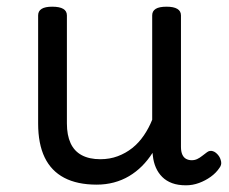

<svg xmlns="http://www.w3.org/2000/svg" viewBox="-20 -535 686 574"><path d="M269 17Q211 17 172 -3.5Q133 -24 113.5 -64.5Q94 -105 94 -166V-489Q94 -502 104.5 -508.5Q115 -515 136 -515Q158 -515 169 -508.5Q180 -502 180 -489V-166Q180 -131 191 -107Q202 -83 224.5 -71Q247 -59 280 -59Q308 -59 332 -68Q356 -77 375.5 -92.5Q395 -108 410 -130Q425 -152 435 -177V-489Q435 -502 445.5 -508.5Q456 -515 478 -515Q499 -515 510 -508.5Q521 -502 521 -489V-96Q521 -82 525 -73Q529 -64 536.5 -60Q544 -56 553 -56Q562 -56 569.5 -59.5Q577 -63 584.5 -69Q592 -75 599 -80Q607 -86 616.5 -83Q626 -80 634 -69Q639 -62 641 -52Q643 -42 636 -33Q626 -18 610 -6.5Q594 5 575 12Q556 19 536 19Q512 19 494.5 12.5Q477 6 465 -6Q453 -18 446 -34Q439 -50 437 -69L436 -78Q422 -56 404.5 -38.5Q387 -21 366 -8.5Q345 4 320.5 10.5Q296 17 269 17Z"/></svg>

Font: Playwrite BR
Style: Regular
Weight: 400
Designer: Veronika Burian, José Scaglione
Foundry: TypeTogether
Version: Version 1.002